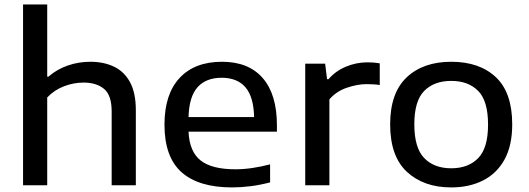

<svg xmlns="http://www.w3.org/2000/svg" viewBox="-20 -828 2362 858"><path d="M83 0V-808H191V-485.5H196.5Q234.5 -518.5 282.8 -535.2Q331 -552 384 -552Q443.5 -552 489.2 -530.2Q535 -508.5 561 -460.8Q587 -413 587 -335.5V0H479V-330Q479 -402.5 445 -430.8Q411 -459 353.5 -459Q310 -459 266.8 -442.8Q223.5 -426.5 191 -392.5V0Z M1017 9.5Q867.5 9.5 791.2 -58.5Q715 -126.5 715 -271Q715 -407 782.5 -479.5Q850 -552 972 -552Q1091 -552 1154.2 -479Q1217.5 -406 1217.5 -268V-239.5H822.5Q826.5 -150.5 876.5 -111Q926.5 -71.5 1032 -71.5Q1068 -71.5 1107.2 -77.2Q1146.5 -83 1187 -93.5V-13Q1141 -1 1099 4.2Q1057 9.5 1017 9.5ZM970.5 -480.5Q900.5 -480.5 862.8 -438.2Q825 -396 822.5 -305H1115.5Q1113.5 -395.5 1076.8 -438Q1040 -480.5 970.5 -480.5Z M1344 0V-543.5H1433L1441.5 -474H1448Q1478.5 -510 1525.2 -529.8Q1572 -549.5 1622.5 -549.5Q1651.5 -549.5 1677 -545V-448Q1663 -450.5 1647.8 -451.2Q1632.5 -452 1617.5 -452Q1577.5 -452 1530.2 -436Q1483 -420 1452 -384V0Z M1996.5 9.5Q1873.5 9.5 1798.5 -60Q1723.5 -129.5 1723.5 -272Q1723.5 -412.5 1797.2 -482.2Q1871 -552 1996.5 -552Q2122.5 -552 2195.8 -483.2Q2269 -414.5 2269 -272Q2269 -178 2234.8 -115.5Q2200.5 -53 2139 -21.8Q2077.5 9.5 1996.5 9.5ZM1996.5 -76Q2072.5 -76 2116.8 -121.2Q2161 -166.5 2161 -271Q2161 -377 2116.8 -421.8Q2072.5 -466.5 1996.5 -466.5Q1920 -466.5 1875.8 -421.8Q1831.5 -377 1831.5 -272.5Q1831.5 -167 1875.8 -121.5Q1920 -76 1996.5 -76Z"/></svg>

Font: Encode Sans Expanded Medium
Style: Regular
Weight: 500
Width: 7
Designer: Multiple Designers
Foundry: Impallari Type
Version: Version 3.000; ttfautohint (v1.8.3) -l 8 -r 50 -G 200 -x 14 